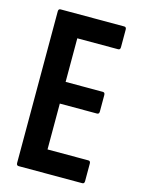

<svg xmlns="http://www.w3.org/2000/svg" viewBox="-103 -715 568 775"><g transform="rotate(15 181.0 -327.5)"><path d="M52.9 0Q43.4 0 43.4 -10.9V-644.1Q43.4 -655 52.4 -655H318.5Q327.4 -655 327.4 -644.1V-570.6Q327.4 -559.7 318.5 -559.7H147.8V-377.6H303.3Q312.3 -377.6 312.3 -366.7V-297.8Q312.3 -286.9 303.3 -286.9H147.8V-95.3H318.5Q327.4 -95.3 327.4 -84.4V-10.9Q327.4 0 318.5 0Z"/></g></svg>

Font: Sofia Sans Extra Condensed
Style: Regular
Weight: 400
Designer: Botio Nikoltchev, Ani Petrova
Foundry: lettersoup
Version: Version 4.101